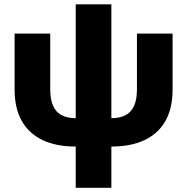

<svg xmlns="http://www.w3.org/2000/svg" viewBox="-20 -681 882 905"><path d="M336.9 9.8Q245.1 9.8 180.7 -20.8Q116.2 -51.3 82.5 -111.1Q48.8 -170.9 48.8 -259.3V-522.5H216.8V-260.3Q216.8 -213.4 229.7 -183.3Q242.7 -153.3 269.5 -138.7Q296.4 -124 336.9 -124H504.9Q546.4 -124 573 -138.7Q599.6 -153.3 612.5 -183.3Q625.5 -213.4 625.5 -260.3V-522.5H793.5V-259.3Q793.5 -170.9 759.8 -111.1Q726.1 -51.3 661.6 -20.8Q597.2 9.8 504.9 9.8ZM336.9 204.1V-660.6H504.9V204.1Z"/></svg>

Font: Inter 28pt ExtraBold
Style: Regular
Weight: 800
Designer: Rasmus Andersson
Foundry: rsms
Version: Version 4.001;git-66647c0bb